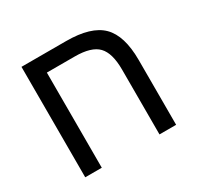

<svg xmlns="http://www.w3.org/2000/svg" viewBox="-133 -751 924 902"><g transform="rotate(-30 329.0 -299.5)"><path d="M487.8 -352.1Q487.8 -440.9 451.9 -478.5Q416 -516.1 326.2 -516.1H174.8V0H85V-599.1H327.1Q461.9 -599.1 520 -541.5Q578.1 -483.9 578.1 -351.1V0H487.8Z"/></g></svg>

Font: Liberation Sans
Style: Regular
Weight: 400
Designer: Steve Matteson
Foundry: Ascender Corporation
Version: Version 2.00.1